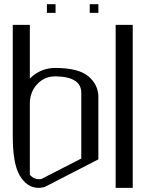

<svg xmlns="http://www.w3.org/2000/svg" viewBox="-20 -913 769 933"><path d="M458 -892.6V-850.6H416V-892.6ZM250 -892.6V-850.6H208V-892.6ZM625 -792V0H542V-792ZM125 -63.5Q143.6 -42 169.9 -42Q176.8 -42 180.7 -43L375 -142.6V-461.9Q375 -540 250 -542Q195.3 -542 160.2 -503.4Q125 -464.8 125 -410.2ZM125 -792V-531.2Q176.8 -583 250 -583Q362.3 -582 409.2 -542.5Q456.1 -502.9 458 -446.3V-138.7L196.3 -3.9Q176.8 0 168 0Q110.4 0 75.2 -61.5Q42 -118.2 42 -252.9V-792Z"/></svg>

Font: wanta
Style: Medium
Weight: 500
Version: Version 0.91